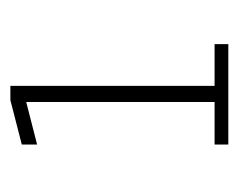

<svg xmlns="http://www.w3.org/2000/svg" viewBox="-65 -675 460 370"><g transform="rotate(-90 165.0 -490.0)"><path d="M71.5 -280V-306.5H153.5V-669.5L71.5 -648.5V-678L157 -700H184.5V-306.5H265V-280Z"/></g></svg>

Font: Trispace SemiCondensed Thin
Style: Regular
Weight: 100
Width: 4
Designer: Tyler Finck
Foundry: Etcetera Type Company
Version: Version 1.210; ttfautohint (v1.8.3)